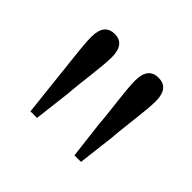

<svg xmlns="http://www.w3.org/2000/svg" viewBox="-89 -911 537 537"><g transform="rotate(45 180.0 -642.0)"><path d="M94 -802C68 -802 53 -786 53 -750C53 -712 63 -645 68 -591L80 -482H106L119 -591C123 -645 134 -712 134 -750C134 -786 119 -802 94 -802ZM267 -802C241 -802 226 -786 226 -750C226 -712 237 -645 241 -591L254 -482H280L293 -591C297 -645 308 -712 308 -750C308 -786 293 -802 267 -802Z"/></g></svg>

Font: Noto Serif HK Light
Style: Regular
Weight: 300
Designer: Ryoko NISHIZUKA 西塚涼子 (kana & ideographs); Frank Grießhammer (Latin, Greek & Cyrillic); Wenlong ZHANG 张文龙 (bopomofo); San
Foundry: Adobe
Version: Version 2.001;hotconv 1.1.0;makeotfexe 2.6.0